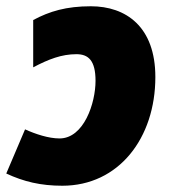

<svg xmlns="http://www.w3.org/2000/svg" viewBox="-32 -583 557 613"><path d="M167 10C347 10 464 -142 464 -337C464 -498 370 -563 258 -563C180 -563 126 -547 74 -519V-368C123 -394 165 -410 212 -410C250 -410 273 -390 273 -325C273 -254 236 -141 158 -141C123 -141 81 -155 48 -170L-12 -29C44 -3 98 10 167 10Z"/></svg>

Font: Noto Sans UI Black
Style: Italic
Weight: 900
Italic angle: -372°
Designer: Monotype Design Team
Foundry: Monotype Imaging Inc.
Version: Version 1.901